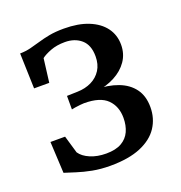

<svg xmlns="http://www.w3.org/2000/svg" viewBox="-109 -662 721 766"><g transform="rotate(-20 251.0 -279.0)"><path d="M231.9 10.2Q191.2 10.2 156.3 3.5Q121.5 -3.3 93.7 -12.3Q65.9 -21.4 45.9 -27.5L39.1 -160.9H101.2L123 -86.4Q136.6 -66.2 165.9 -53.8Q195.2 -41.3 233.3 -41.3Q273.3 -41.3 298.2 -55.4Q323 -69.6 334.5 -94.6Q345.9 -119.6 345.9 -152Q345.9 -200.8 315.9 -230.6Q285.9 -260.5 217.9 -260.5Q212.3 -260.5 200.6 -259.3Q189 -258.1 178.3 -256.4Q167.6 -254.7 164 -253.6V-311.1L209.3 -312.4Q242.6 -313.3 268.6 -326.1Q294.7 -338.9 310 -362.8Q325.2 -386.7 325.2 -420.7Q325.2 -468.8 298.1 -492.3Q271 -515.8 229.1 -515.8Q194.2 -515.8 167.9 -505.7Q141.5 -495.5 127.9 -484.8L115.3 -384.2H50.9L46.2 -534.1Q70.6 -534.5 91.4 -539.7Q112.2 -544.8 133.7 -551.3Q155.1 -557.8 181.4 -562.8Q207.8 -567.8 243.5 -567.8Q304.3 -567.8 347.5 -550.4Q390.7 -533 413.8 -501.9Q436.8 -470.7 436.8 -429.5Q436.8 -390.8 416.3 -360.8Q395.8 -330.9 359.8 -311.9Q323.7 -293 277 -286.5V-296.4Q332.7 -296.2 374.2 -280.5Q415.7 -264.9 438.6 -233.8Q461.5 -202.8 461.5 -155.6Q461.5 -107.6 436.8 -70.1Q412.1 -32.6 361.2 -11.2Q310.3 10.2 231.9 10.2Z"/></g></svg>

Font: Merriweather 7pt Light
Style: Regular
Weight: 300
Designer: Eben Sorkin
Foundry: Eben Sorkin
Version: Version 2.200;gftools[0.9.31]